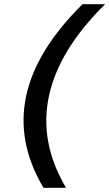

<svg xmlns="http://www.w3.org/2000/svg" viewBox="-20 -690 518 910"><path d="M186 200H293C207 55 181 -90 212 -235C243 -380 331 -525 478 -670H371C224 -525 135 -380 104 -235C73 -90 100 55 186 200Z"/></svg>

Font: LT Wave Text Medium Italic
Style: Regular
Weight: 500
Designer: Daniel Lyons
Version: Version 2.5 (Glyphs App)